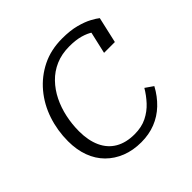

<svg xmlns="http://www.w3.org/2000/svg" viewBox="-148 -682 829 829"><g transform="rotate(-45 267.0 -267.5)"><path d="M268 -33Q311 -33 343 -49Q375 -65 398.5 -90.5Q422 -116 439 -145L475 -120Q453 -79 421.5 -49Q390 -19 350.5 -3.5Q311 12 264 12Q214 12 173.5 -4Q133 -20 103.5 -49.5Q74 -79 58.5 -121Q43 -163 43 -215Q43 -280 63 -340Q83 -400 122 -446.5Q161 -493 215.5 -520Q270 -547 339 -547Q388 -547 423.5 -537.5Q459 -528 482 -515.5Q505 -503 516 -494L489 -375H423L450 -493Q462 -489 468.5 -483Q475 -477 478.5 -470Q482 -463 482 -456Q482 -449 480 -444Q470 -459 451 -472Q432 -485 404 -493Q376 -501 337 -501Q290 -501 253 -485Q216 -469 188.5 -440.5Q161 -412 143 -375.5Q125 -339 116 -297Q107 -255 107 -212Q107 -156 125.5 -115.5Q144 -75 180 -54Q216 -33 268 -33Z"/></g></svg>

Font: Roboto Serif ExtraLight
Style: Italic
Weight: 250
Italic angle: -10°
Designer: Greg Gazdowicz
Foundry: Commercial Type
Version: Version 1.008